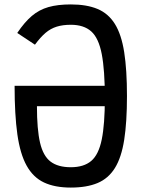

<svg xmlns="http://www.w3.org/2000/svg" viewBox="-20 -834 640 868"><path d="M300 -814Q372 -814 421 -793.5Q470 -773 499.5 -725.5Q529 -678 541.5 -598Q554 -518 554 -400Q554 -282 541.5 -202Q529 -122 499.5 -74.5Q470 -27 421 -6.5Q372 14 300 14Q228 14 179 -9Q130 -32 100.5 -85Q71 -138 58.5 -226.5Q46 -315 46 -446H506V-354H147Q147 -249 161 -189Q175 -129 208.5 -103.5Q242 -78 300 -78Q359 -78 392.5 -106.5Q426 -135 440 -203.5Q454 -272 454 -391Q454 -517 440 -589.5Q426 -662 392.5 -692Q359 -722 300 -722Q264 -722 236.5 -713.5Q209 -705 186 -685.5Q163 -666 138 -632L58 -685Q91 -734 124 -762Q157 -790 199 -802Q241 -814 300 -814Z"/></svg>

Font: Victor Mono Thin
Style: Regular
Weight: 100
Monospace: yes
Designer: Rune Bjørnerås
Version: Version 1.561;gftools[0.9.30]